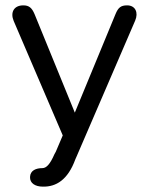

<svg xmlns="http://www.w3.org/2000/svg" viewBox="-20 -513 555 716"><path d="M92 147C91 170 111 183 140 183C189 184 233 158 261 81L265 72L484 -436C497 -466 485 -493 454 -493C431 -493 421 -485 411 -461L259 -93L109 -460C99 -484 88 -493 67 -493C31 -493 18 -466 31 -435L214 -8L188 53L183 62C167 99 153 114 138 114C115 114 93 122 92 147Z"/></svg>

Font: SN Pro Book
Style: Regular
Weight: 350
Designer: Tobias Whetton
Foundry: Supernotes
Version: Version 1.003;Glyphs 3.3 (3324)